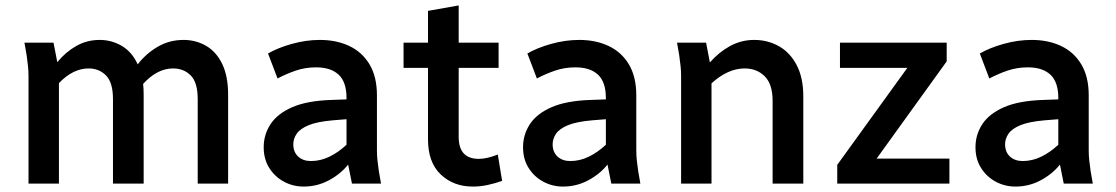

<svg xmlns="http://www.w3.org/2000/svg" viewBox="-20 -676 4109 707"><path d="M70 -519H177L191 -447Q221 -484 260.5 -506.5Q300 -529 347 -529Q391 -529 428.5 -507Q466 -485 487 -439Q518 -479 561 -504Q604 -529 656 -529Q701 -529 738.5 -507.5Q776 -486 798 -441Q820 -396 820 -327V0H708V-311Q708 -372 682.5 -398Q657 -424 617 -424Q559 -424 507 -367Q509 -350 509 -327V0H396V-311Q396 -372 370.5 -398Q345 -424 306 -424Q249 -424 197 -370V0H85V-395Q85 -416 83 -433.5Q81 -451 78 -473Z M951 -134Q951 -180 976 -218.5Q1001 -257 1055.5 -281Q1110 -305 1200 -308L1256 -310V-315Q1256 -374 1227 -401Q1198 -428 1144 -428Q1104 -428 1069 -416Q1034 -404 1002 -387L967 -479Q1003 -500 1055 -514.5Q1107 -529 1158 -529Q1219 -529 1266.5 -506.5Q1314 -484 1341 -438.5Q1368 -393 1368 -325V-123Q1368 -102 1370 -85Q1372 -68 1375 -46L1383 0H1276L1262 -70Q1234 -35 1191 -12Q1148 11 1098 11Q1059 11 1025.5 -7Q992 -25 971.5 -57.5Q951 -90 951 -134ZM1060 -145Q1060 -116 1078 -99.5Q1096 -83 1125 -83Q1160 -83 1193 -99Q1226 -115 1256 -143V-237L1206 -233Q1148 -228 1116.5 -215Q1085 -202 1072.5 -183.5Q1060 -165 1060 -145Z M1466 -426V-519H1556V-636L1669 -656V-519H1816V-426H1669V-172Q1669 -91 1743 -91Q1758 -91 1775.5 -95Q1793 -99 1813 -107L1829 -10Q1804 -1 1776.5 5Q1749 11 1721 11Q1650 11 1603 -33.5Q1556 -78 1556 -163V-426Z M1906 -134Q1906 -180 1931 -218.5Q1956 -257 2010.5 -281Q2065 -305 2155 -308L2211 -310V-315Q2211 -374 2182 -401Q2153 -428 2099 -428Q2059 -428 2024 -416Q1989 -404 1957 -387L1922 -479Q1958 -500 2010 -514.5Q2062 -529 2113 -529Q2174 -529 2221.5 -506.5Q2269 -484 2296 -438.5Q2323 -393 2323 -325V-123Q2323 -102 2325 -85Q2327 -68 2330 -46L2338 0H2231L2217 -70Q2189 -35 2146 -12Q2103 11 2053 11Q2014 11 1980.5 -7Q1947 -25 1926.5 -57.5Q1906 -90 1906 -134ZM2015 -145Q2015 -116 2033 -99.5Q2051 -83 2080 -83Q2115 -83 2148 -99Q2181 -115 2211 -143V-237L2161 -233Q2103 -228 2071.5 -215Q2040 -202 2027.5 -183.5Q2015 -165 2015 -145Z M2473 -519H2580L2594 -446Q2626 -483 2667.5 -506Q2709 -529 2757 -529Q2807 -529 2848 -506Q2889 -483 2913.5 -436.5Q2938 -390 2938 -320V0H2825V-304Q2825 -366 2796 -395Q2767 -424 2722 -424Q2690 -424 2659 -409.5Q2628 -395 2600 -369V0H2488V-395Q2488 -416 2486 -433.5Q2484 -451 2481 -473Z M3063 -69 3321 -426H3073V-519H3466V-450L3208 -92H3476V0H3063Z M3572 -134Q3572 -180 3597 -218.5Q3622 -257 3676.5 -281Q3731 -305 3821 -308L3877 -310V-315Q3877 -374 3848 -401Q3819 -428 3765 -428Q3725 -428 3690 -416Q3655 -404 3623 -387L3588 -479Q3624 -500 3676 -514.5Q3728 -529 3779 -529Q3840 -529 3887.5 -506.5Q3935 -484 3962 -438.5Q3989 -393 3989 -325V-123Q3989 -102 3991 -85Q3993 -68 3996 -46L4004 0H3897L3883 -70Q3855 -35 3812 -12Q3769 11 3719 11Q3680 11 3646.5 -7Q3613 -25 3592.5 -57.5Q3572 -90 3572 -134ZM3681 -145Q3681 -116 3699 -99.5Q3717 -83 3746 -83Q3781 -83 3814 -99Q3847 -115 3877 -143V-237L3827 -233Q3769 -228 3737.5 -215Q3706 -202 3693.5 -183.5Q3681 -165 3681 -145Z"/></svg>

Font: Radio Canada Medium
Style: Regular
Weight: 500
Designer: Charles Daoud, Etienne Aubert Bonn, Alexandre Saumier Demers, Jacques Le Bailly
Foundry: Radio-Canada
Version: Version 2.104; ttfautohint (v1.8.4.7-5d5b);gftools[0.9.28.de